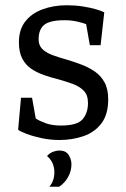

<svg xmlns="http://www.w3.org/2000/svg" viewBox="-20 -524 479 731"><path d="M207 9Q171 9 138.5 2Q106 -5 82 -14Q58 -23 49 -30L60 -152H102L116 -73Q129 -64 153.5 -55Q178 -46 212 -46Q274 -46 294.5 -70Q315 -94 315 -132Q315 -162 299 -178.5Q283 -195 257 -204.5Q231 -214 202 -222Q174 -229 148 -238Q122 -247 100 -261.5Q78 -276 65 -300.5Q52 -325 52 -363Q52 -411 76 -442Q100 -473 142 -488.5Q184 -504 234 -504Q266 -504 295 -499.5Q324 -495 346 -488.5Q368 -482 377 -477L363 -352H322L308 -432Q302 -435 277.5 -441Q253 -447 226 -447Q170 -447 148.5 -429.5Q127 -412 127 -374Q127 -351 141.5 -337Q156 -323 180.5 -314Q205 -305 234 -297Q261 -289 289 -278.5Q317 -268 340.5 -252Q364 -236 378 -210.5Q392 -185 392 -146Q392 -88 366 -54Q340 -20 297.5 -5.5Q255 9 207 9ZM168 187Q187 164 187 132Q187 114 180.5 98.5Q174 83 159 70Q170 58 183 53.5Q196 49 205 49Q231 49 241.5 66Q252 83 252 101Q252 122 244 140Q236 158 225 170Q214 182 205 187Z"/></svg>

Font: Faustina
Style: Regular
Weight: 400
Designer: Alfonso Garcia
Foundry: http://www.omnibus-type.com
Version: Version 1.200